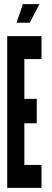

<svg xmlns="http://www.w3.org/2000/svg" viewBox="-20 -910 254 930"><path d="M15 0V-735H181V-624H98V-431H158V-313H98V-111H181V0ZM60 -800 91 -890H171L124 -800Z"/></svg>

Font: League Gothic Condensed
Style: Regular
Weight: 400
Width: 3
Designer: The League of Moveable Type
Version: Version 2.001